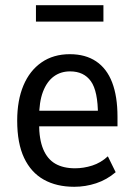

<svg xmlns="http://www.w3.org/2000/svg" viewBox="-20 -708 514 737"><path d="M265 9Q197 9 148 -18.5Q99 -46 72.5 -102Q46 -158 46 -245Q46 -323 70 -380Q94 -437 139.5 -468.5Q185 -500 248 -500Q308 -500 349 -472.5Q390 -445 410.5 -391.5Q431 -338 431 -260V-223H114V-283H370L356 -266Q356 -358 329 -396Q302 -434 249 -434Q213 -434 186.5 -414.5Q160 -395 145 -356Q130 -317 130 -255V-234Q130 -173 146 -135Q162 -97 192.5 -79.5Q223 -62 268 -62Q301 -62 334 -72.5Q367 -83 394 -108L424 -47Q390 -18 349 -4.5Q308 9 265 9ZM118 -625V-688H377V-625Z"/></svg>

Font: Nunito Sans 10pt Condensed Medium
Style: Regular
Weight: 500
Width: 3
Designer: Vernon Adams
Foundry: Vernon Adams
Version: Version 3.101;gftools[0.9.27]